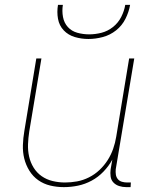

<svg xmlns="http://www.w3.org/2000/svg" viewBox="-20 -760 640 788"><path d="M242 8Q213 8 186 1.5Q159 -5 137 -20.5Q115 -36 100.5 -59.5Q86 -83 79.5 -109.5Q73 -136 74 -165Q75 -194 80 -223L129 -520H150L100 -220Q96 -194 95 -168Q94 -142 99.5 -117.5Q105 -93 118 -72Q131 -51 151 -37Q171 -23 196 -17Q221 -11 247 -11Q271 -11 296 -15.5Q321 -20 345 -32Q369 -44 388.5 -62.5Q408 -81 422 -103Q436 -125 444.5 -149.5Q453 -174 457 -199L510 -520H531L455 -65Q454 -54 455.5 -43.5Q457 -33 463.5 -25Q470 -17 480.5 -14Q491 -11 502 -11H517L516 8H498Q483 8 469 3.5Q455 -1 445.5 -11Q436 -21 434 -35.5Q432 -50 434 -65L441 -105Q427 -79 405 -56Q383 -33 356 -18.5Q329 -4 300 2Q271 8 242 8ZM343 -600Q314 -600 287 -608Q260 -616 241.5 -635.5Q223 -655 218 -683Q213 -711 218 -740H238Q234 -715 238.5 -690.5Q243 -666 258.5 -649Q274 -632 297.5 -625.5Q321 -619 346 -619Q371 -619 396.5 -625.5Q422 -632 443.5 -649Q465 -666 477.5 -690.5Q490 -715 494 -740H514Q509 -711 495 -683Q481 -655 456.5 -635.5Q432 -616 402 -608Q372 -600 343 -600Z"/></svg>

Font: Iosevka Thin Extended
Style: Italic
Weight: 100
Width: 7
Italic angle: -9°
Monospace: yes
Designer: Belleve Invis
Foundry: Belleve Invis
Version: Version 32.5.0; ttfautohint (v1.8.4)